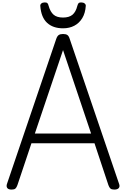

<svg xmlns="http://www.w3.org/2000/svg" viewBox="-20 -1553 1043 1587"><path d="M76 14Q50 14 40.5 1.5Q31 -11 37 -31L445 -1232Q453 -1255 465.5 -1263.5Q478 -1272 501 -1272Q525 -1272 537 -1263.5Q549 -1255 556 -1232L965 -31Q972 -11 961.5 1.5Q951 14 925 14Q903 14 893 5.5Q883 -3 876 -23L761 -369H240L124 -23Q117 -3 107.5 5.5Q98 14 76 14ZM268 -449H733L501 -1139ZM501 -1319Q418 -1319 369 -1364.5Q320 -1410 313 -1504Q312 -1516 322 -1524.5Q332 -1533 351 -1533Q367 -1533 373 -1525.5Q379 -1518 382 -1504Q396 -1455 423 -1431.5Q450 -1408 501 -1408Q552 -1408 579.5 -1431.5Q607 -1455 619 -1504Q623 -1518 628.5 -1525.5Q634 -1533 650 -1533Q669 -1533 679.5 -1524.5Q690 -1516 689 -1504Q685 -1444 660 -1403Q635 -1362 594.5 -1340.5Q554 -1319 501 -1319Z"/></svg>

Font: Playwrite VN
Style: Regular
Weight: 400
Designer: Veronika Burian, José Scaglione
Foundry: TypeTogether
Version: Version 1.002